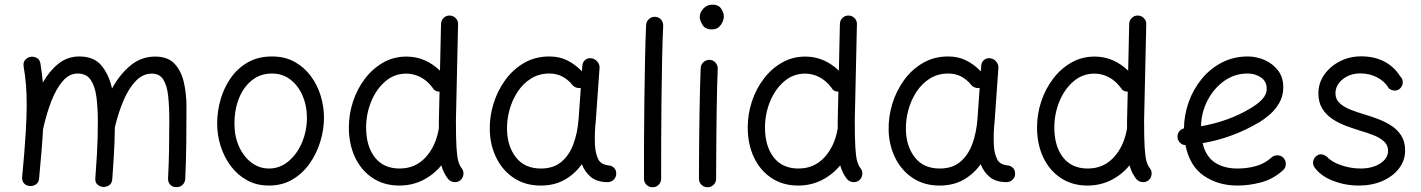

<svg xmlns="http://www.w3.org/2000/svg" viewBox="-20 -768 6106 825"><path d="M75.2 -7.3Q80.6 -63 84.2 -109.4Q87.9 -155.8 90.3 -195.3Q90.3 -199.2 90.8 -203.6Q94.7 -267.1 94.7 -315.9Q94.7 -363.3 91.6 -403.1Q88.4 -442.9 81.5 -482.9Q79.1 -500 87.9 -510.3Q96.7 -520.5 108.9 -523.4Q123 -526.4 137 -519.8Q150.9 -513.2 153.8 -494.6Q160.6 -452.6 164.1 -413.6Q192.4 -463.4 231.2 -494.4Q270 -525.4 320.8 -525.4Q383.8 -525.4 416 -486.3Q448.2 -447.3 461.4 -387.7Q494.1 -447.8 540.3 -486.3Q586.4 -524.9 647.5 -524.9Q701.2 -524.9 730 -494.1Q758.8 -463.4 770 -414.3Q781.2 -365.2 781.2 -310.5Q781.2 -234.4 780.5 -157.7Q779.8 -81.1 775.9 0.5Q775.4 14.6 765.4 25.4Q755.4 36.1 738.3 36.1Q720.7 36.1 711.2 25.4Q701.7 14.6 702.1 0Q705.6 -69.8 706.5 -130.4Q707.5 -190.9 707.5 -251.5Q707.5 -310.5 702.6 -355.7Q697.8 -400.9 681.6 -426.3Q665.5 -451.7 632.3 -451.7Q594.2 -451.7 564 -420.7Q533.7 -389.6 511.2 -337.4Q488.8 -285.2 473.6 -221.2Q473.1 -185.5 471.9 -155Q470.7 -124.5 468.5 -88.1Q466.3 -51.8 462.4 2.4Q460.9 20 449 28.1Q437 36.1 422.9 35.2Q409.2 34.2 398.7 24.9Q388.2 15.6 389.6 -2.4Q394 -61.5 396.2 -99.6Q398.4 -137.7 399.4 -170.7Q400.4 -203.6 400.4 -245.6Q400.4 -304.7 394.3 -351.3Q388.2 -397.9 369.6 -425Q351.1 -452.1 313.5 -452.1Q277.8 -452.1 249.5 -419.4Q221.2 -386.7 200.2 -332.3Q179.2 -277.8 165 -212.9Q162.6 -168.5 158.2 -116.2Q153.8 -64 147.9 -0.5Q146 17.1 133.5 24.9Q121.1 32.7 106.9 31.2Q93.8 30.3 83.7 20.3Q73.7 10.3 75.2 -7.3Z M1148.9 -525.4Q1204.6 -525.4 1246.3 -502Q1288.1 -478.5 1316.2 -440.2Q1344.2 -401.9 1358.2 -355.5Q1372.1 -309.1 1372.1 -262.7Q1372.1 -211.4 1356.4 -159.9Q1340.8 -108.4 1310.8 -65.7Q1280.8 -22.9 1236.8 3.2Q1192.9 29.3 1135.7 29.3Q1083 29.3 1041.7 6.6Q1000.5 -16.1 971.9 -54.2Q943.4 -92.3 928.2 -139.9Q913.1 -187.5 913.1 -237.3Q913.1 -288.6 927.5 -339.4Q941.9 -390.1 971.2 -432.4Q1000.5 -474.6 1044.7 -500Q1088.9 -525.4 1148.9 -525.4ZM1148.9 -452.1Q1098.6 -452.1 1062.3 -422.9Q1025.9 -393.6 1006.6 -345Q987.3 -296.4 987.3 -237.3Q987.3 -182.6 1006.8 -138.9Q1026.4 -95.2 1060.1 -69.6Q1093.8 -43.9 1135.7 -43.9Q1182.1 -43.9 1219 -74.5Q1255.9 -105 1277.3 -155Q1298.8 -205.1 1298.8 -262.7Q1298.8 -313.5 1280.3 -356.7Q1261.7 -399.9 1228 -426Q1194.3 -452.1 1148.9 -452.1Z M1726.6 -524.9Q1807.1 -524.9 1870.6 -464.4L1875 -665.5Q1875.5 -680.7 1886.5 -691.2Q1897.5 -701.7 1912.6 -701.2Q1927.7 -700.7 1938.2 -689.9Q1948.7 -679.2 1948.2 -664.1L1939 -249Q1939 -175.3 1941.4 -135Q1943.8 -94.7 1949.2 -75.7Q1954.6 -56.6 1963.4 -45.4Q1973.1 -33.7 1971.2 -18.3Q1969.2 -2.9 1958 6.8Q1946.3 16.1 1930.9 14.4Q1915.5 12.7 1905.8 1.5Q1885.7 -23.4 1876.5 -57.6Q1843.8 -17.6 1797.4 5.9Q1751 29.3 1695.8 29.3Q1629.9 29.3 1581.1 -3.2Q1532.2 -35.6 1505.6 -92Q1479 -148.4 1479 -220.7Q1479 -277.8 1497.1 -332.3Q1515.1 -386.7 1548.3 -430.2Q1581.5 -473.6 1626.7 -499.3Q1671.9 -524.9 1726.6 -524.9ZM1553.2 -219.7Q1553.2 -140.1 1590.6 -92Q1627.9 -43.9 1696.8 -43.9Q1764.2 -43.9 1808.1 -91.3Q1852.1 -138.7 1865.2 -213.4Q1865.2 -214.8 1865.7 -215.8Q1865.7 -224.1 1865.7 -232.7Q1865.7 -241.2 1865.7 -250L1868.7 -374Q1847.2 -374.5 1837.9 -392.1Q1815.4 -421.9 1786.4 -436.8Q1757.3 -451.7 1725.6 -451.7Q1674.3 -451.7 1635.5 -418.2Q1596.7 -384.8 1575 -331.8Q1553.2 -278.8 1553.2 -219.7Z M2591.3 14.6Q2546.4 14.6 2519.8 -6.8Q2493.2 -28.3 2480 -62.5Q2450.2 -20.5 2406.2 4.4Q2362.3 29.3 2303.7 29.3Q2237.8 29.3 2189.2 -2.4Q2140.6 -34.2 2113.5 -88.1Q2086.4 -142.1 2084.5 -207.5Q2083 -265.6 2100.3 -322Q2117.7 -378.4 2151.1 -424.3Q2184.6 -470.2 2232.4 -497.8Q2280.3 -525.4 2340.3 -525.4Q2383.8 -525.4 2418.2 -508.1Q2452.6 -490.7 2480.5 -461.4L2482.4 -486.3Q2483.4 -501.5 2494.9 -510.7Q2506.3 -520 2521.5 -517.6Q2536.1 -515.6 2546.6 -503.4Q2557.1 -491.2 2556.2 -476.6L2540 -248.5Q2539.1 -235.4 2537.6 -222.2Q2536.1 -202.6 2535.9 -181.4Q2535.6 -160.2 2536.6 -143.1Q2538.6 -108.9 2550.5 -84Q2562.5 -59.1 2601.1 -56.6Q2610.8 -54.2 2619.1 -46.1Q2627.4 -38.1 2627.9 -22Q2627.9 -6.8 2617.2 3.9Q2606.4 14.6 2591.3 14.6ZM2304.2 -43.9Q2357.9 -43.9 2392.1 -72.5Q2426.3 -101.1 2444.1 -149.7Q2461.9 -198.2 2466.3 -258.3L2475.6 -390.1Q2464.8 -388.2 2453.9 -392.6Q2442.9 -397 2436.5 -406.7Q2419.9 -426.3 2396 -439.2Q2372.1 -452.1 2340.3 -452.1Q2296.4 -452.1 2262 -430.7Q2227.5 -409.2 2204.1 -373.5Q2180.7 -337.9 2168.9 -294.4Q2157.2 -251 2158.7 -206.5Q2161.1 -136.7 2198.2 -90.3Q2235.4 -43.9 2304.2 -43.9Z M2794.9 -695.8Q2810.1 -695.3 2820.1 -684.1Q2830.1 -672.9 2829.6 -657.2Q2826.7 -595.2 2825 -512.5Q2823.2 -429.7 2822.3 -338.6Q2821.3 -247.6 2821 -159.9Q2820.8 -72.3 2820.8 0Q2820.8 15.1 2810.1 25.9Q2799.3 36.6 2783.7 36.6Q2768.6 36.6 2757.8 25.9Q2747.1 15.1 2747.1 0Q2747.1 -72.3 2747.3 -160.2Q2747.6 -248 2748.8 -339.4Q2750 -430.7 2751.7 -514.2Q2753.4 -597.7 2756.3 -661.1Q2757.3 -676.3 2768.6 -686.3Q2779.8 -696.3 2794.9 -695.8Z M2986.8 -694.8Q2986.8 -714.8 3002.4 -731.4Q3018.1 -748 3041.5 -748Q3067.9 -748 3079.1 -730.2Q3090.3 -712.4 3090.3 -698.2Q3090.3 -679.2 3076.9 -660.4Q3063.5 -641.6 3039.1 -641.6Q3009.8 -641.6 2998.3 -661.4Q2986.8 -681.2 2986.8 -694.8ZM3029.3 -510.7Q3044.4 -510.3 3054.4 -499Q3064.5 -487.8 3064 -472.2Q3062.5 -438.5 3061.3 -390.1Q3060.1 -341.8 3059.3 -286.9Q3058.6 -231.9 3058.1 -177.7Q3057.6 -123.5 3057.4 -77.1Q3057.1 -30.8 3057.1 0Q3057.1 15.1 3046.4 25.9Q3035.6 36.6 3020 36.6Q3004.9 36.6 2994.1 25.9Q2983.4 15.1 2983.4 0Q2983.4 -30.8 2983.6 -77.4Q2983.9 -124 2984.4 -178.5Q2984.9 -232.9 2985.8 -288.1Q2986.8 -343.3 2988 -392.1Q2989.3 -440.9 2990.7 -476.1Q2991.7 -491.2 3002.9 -501.2Q3014.2 -511.2 3029.3 -510.7Z M3440.4 -524.9Q3521 -524.9 3584.5 -464.4L3588.9 -665.5Q3589.4 -680.7 3600.3 -691.2Q3611.3 -701.7 3626.5 -701.2Q3641.6 -700.7 3652.1 -689.9Q3662.6 -679.2 3662.1 -664.1L3652.8 -249Q3652.8 -175.3 3655.3 -135Q3657.7 -94.7 3663.1 -75.7Q3668.5 -56.6 3677.2 -45.4Q3687 -33.7 3685.1 -18.3Q3683.1 -2.9 3671.9 6.8Q3660.2 16.1 3644.8 14.4Q3629.4 12.7 3619.6 1.5Q3599.6 -23.4 3590.3 -57.6Q3557.6 -17.6 3511.2 5.9Q3464.8 29.3 3409.7 29.3Q3343.8 29.3 3294.9 -3.2Q3246.1 -35.6 3219.5 -92Q3192.9 -148.4 3192.9 -220.7Q3192.9 -277.8 3210.9 -332.3Q3229 -386.7 3262.2 -430.2Q3295.4 -473.6 3340.6 -499.3Q3385.7 -524.9 3440.4 -524.9ZM3267.1 -219.7Q3267.1 -140.1 3304.4 -92Q3341.8 -43.9 3410.6 -43.9Q3478 -43.9 3522 -91.3Q3565.9 -138.7 3579.1 -213.4Q3579.1 -214.8 3579.6 -215.8Q3579.6 -224.1 3579.6 -232.7Q3579.6 -241.2 3579.6 -250L3582.5 -374Q3561 -374.5 3551.8 -392.1Q3529.3 -421.9 3500.2 -436.8Q3471.2 -451.7 3439.5 -451.7Q3388.2 -451.7 3349.4 -418.2Q3310.5 -384.8 3288.8 -331.8Q3267.1 -278.8 3267.1 -219.7Z M4305.2 14.6Q4260.3 14.6 4233.6 -6.8Q4207 -28.3 4193.8 -62.5Q4164.1 -20.5 4120.1 4.4Q4076.2 29.3 4017.6 29.3Q3951.7 29.3 3903.1 -2.4Q3854.5 -34.2 3827.4 -88.1Q3800.3 -142.1 3798.3 -207.5Q3796.9 -265.6 3814.2 -322Q3831.5 -378.4 3865 -424.3Q3898.4 -470.2 3946.3 -497.8Q3994.1 -525.4 4054.2 -525.4Q4097.7 -525.4 4132.1 -508.1Q4166.5 -490.7 4194.3 -461.4L4196.3 -486.3Q4197.3 -501.5 4208.7 -510.7Q4220.2 -520 4235.4 -517.6Q4250 -515.6 4260.5 -503.4Q4271 -491.2 4270 -476.6L4253.9 -248.5Q4252.9 -235.4 4251.5 -222.2Q4250 -202.6 4249.8 -181.4Q4249.5 -160.2 4250.5 -143.1Q4252.4 -108.9 4264.4 -84Q4276.4 -59.1 4314.9 -56.6Q4324.7 -54.2 4333 -46.1Q4341.3 -38.1 4341.8 -22Q4341.8 -6.8 4331.1 3.9Q4320.3 14.6 4305.2 14.6ZM4018.1 -43.9Q4071.8 -43.9 4106 -72.5Q4140.1 -101.1 4158 -149.7Q4175.8 -198.2 4180.2 -258.3L4189.5 -390.1Q4178.7 -388.2 4167.7 -392.6Q4156.7 -397 4150.4 -406.7Q4133.8 -426.3 4109.9 -439.2Q4085.9 -452.1 4054.2 -452.1Q4010.3 -452.1 3975.8 -430.7Q3941.4 -409.2 3918 -373.5Q3894.5 -337.9 3882.8 -294.4Q3871.1 -251 3872.6 -206.5Q3875 -136.7 3912.1 -90.3Q3949.2 -43.9 4018.1 -43.9Z M4683.6 -524.9Q4764.2 -524.9 4827.6 -464.4L4832 -665.5Q4832.5 -680.7 4843.5 -691.2Q4854.5 -701.7 4869.6 -701.2Q4884.8 -700.7 4895.3 -689.9Q4905.8 -679.2 4905.3 -664.1L4896 -249Q4896 -175.3 4898.4 -135Q4900.9 -94.7 4906.2 -75.7Q4911.6 -56.6 4920.4 -45.4Q4930.2 -33.7 4928.2 -18.3Q4926.3 -2.9 4915 6.8Q4903.3 16.1 4887.9 14.4Q4872.6 12.7 4862.8 1.5Q4842.8 -23.4 4833.5 -57.6Q4800.8 -17.6 4754.4 5.9Q4708 29.3 4652.8 29.3Q4586.9 29.3 4538.1 -3.2Q4489.3 -35.6 4462.6 -92Q4436 -148.4 4436 -220.7Q4436 -277.8 4454.1 -332.3Q4472.2 -386.7 4505.4 -430.2Q4538.6 -473.6 4583.7 -499.3Q4628.9 -524.9 4683.6 -524.9ZM4510.3 -219.7Q4510.3 -140.1 4547.6 -92Q4585 -43.9 4653.8 -43.9Q4721.2 -43.9 4765.1 -91.3Q4809.1 -138.7 4822.3 -213.4Q4822.3 -214.8 4822.8 -215.8Q4822.8 -224.1 4822.8 -232.7Q4822.8 -241.2 4822.8 -250L4825.7 -374Q4804.2 -374.5 4794.9 -392.1Q4772.5 -421.9 4743.4 -436.8Q4714.4 -451.7 4682.6 -451.7Q4631.3 -451.7 4592.5 -418.2Q4553.7 -384.8 4532 -331.8Q4510.3 -278.8 4510.3 -219.7Z M5493.2 -36.6Q5450.2 2 5398.9 15.6Q5347.7 29.3 5296.9 29.3Q5215.3 29.3 5153.8 -12Q5092.3 -53.2 5073.7 -144.5Q5060.1 -145 5050.3 -154.8Q5040.5 -164.6 5039.6 -178.2Q5038.6 -191.9 5046.6 -202.6Q5054.7 -213.4 5067.4 -216.3Q5067.9 -273.4 5087.4 -328.6Q5106.9 -383.8 5143.1 -428.2Q5179.2 -472.7 5229.7 -499Q5280.3 -525.4 5342.3 -525.4Q5377.9 -525.4 5412.8 -510.5Q5447.8 -495.6 5470.9 -466.1Q5494.1 -436.5 5494.1 -393.1Q5494.1 -354.5 5476.3 -324.7Q5458.5 -294.9 5434.6 -274.7Q5410.6 -254.4 5392.6 -243.7Q5276.9 -174.8 5147.5 -152.8Q5161.1 -95.7 5200 -69.8Q5238.8 -43.9 5296.9 -43.9Q5340.3 -43.9 5378.2 -54.9Q5416 -65.9 5443.4 -91.3Q5454.6 -101.1 5470 -100.6Q5485.4 -100.1 5495.6 -88.9Q5505.4 -77.6 5504.9 -62.3Q5504.4 -46.9 5493.2 -36.6ZM5340.3 -452.1Q5285.6 -452.1 5241 -420.7Q5196.3 -389.2 5169.2 -337.6Q5142.1 -286.1 5140.6 -225.6Q5197.8 -235.4 5251.5 -254.6Q5305.2 -273.9 5352.5 -302.2Q5382.8 -319.8 5402.8 -340.6Q5422.9 -361.3 5422.9 -387.7Q5422.9 -417.5 5398.7 -434.8Q5374.5 -452.1 5340.3 -452.1Z M5998 -390.1Q5988.8 -379.4 5974.9 -378.9Q5960.9 -378.4 5948.2 -387.7Q5931.2 -417.5 5898.2 -435.1Q5865.2 -452.6 5825.7 -452.6Q5780.3 -452.6 5749.3 -427.2Q5718.3 -401.9 5718.3 -367.2Q5718.3 -341.3 5736.8 -324.5Q5755.4 -307.6 5783.4 -296.6Q5811.5 -285.6 5841.3 -276.9Q5869.1 -268.6 5899.9 -257.1Q5930.7 -245.6 5957.5 -228.5Q5984.4 -211.4 6001 -185.3Q6017.6 -159.2 6017.6 -121.6Q6017.6 -78.1 5991.2 -43.9Q5964.8 -9.8 5919.9 9.8Q5875 29.3 5818.8 29.3Q5759.8 29.3 5707 8.5Q5654.3 -12.2 5628.4 -48.8Q5619.6 -61.5 5622.8 -76.2Q5626 -90.8 5638.2 -99.1Q5650.4 -107.4 5662.1 -104.2Q5673.8 -101.1 5681.6 -94.7Q5701.2 -72.3 5742.7 -58.1Q5784.2 -43.9 5826.2 -43.9Q5877 -43.9 5910.6 -65.7Q5944.3 -87.4 5944.3 -120.1Q5944.3 -145 5926.3 -160.9Q5908.2 -176.8 5880.6 -187.5Q5853 -198.2 5824.2 -206.5Q5795.9 -215.3 5764.6 -226.8Q5733.4 -238.3 5706.1 -256.1Q5678.7 -273.9 5661.9 -301Q5645 -328.1 5645 -367.2Q5645 -411.1 5670.2 -447Q5695.3 -482.9 5737.1 -504.4Q5778.8 -525.9 5828.1 -525.9Q5885.7 -525.9 5928.5 -503.4Q5971.2 -481 5996.1 -440.4Q6007.3 -430.2 6007.6 -415.5Q6007.8 -400.9 5998 -390.1Z"/></svg>

Font: Mikhak-FD Regular
Style: FD-Regular
Weight: 400
Designer: Amin Abedi
Version: Version 3.2